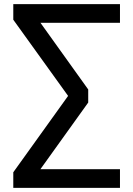

<svg xmlns="http://www.w3.org/2000/svg" viewBox="-20 -725 643 925"><path d="M44 180V105L321 -281V-245L44 -630V-705H558V-615H154L155 -643L405 -294V-231L154 119L153 90H558V180Z"/></svg>

Font: NunitoSans_10ptSemiBold
Style: Regular
Weight: 600
Designer: Vernon Adams
Foundry: Vernon Adams
Version: Version 3.101;gftools[0.9.27]